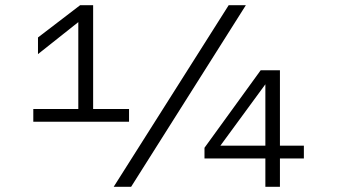

<svg xmlns="http://www.w3.org/2000/svg" viewBox="-20 -718 1340 738"><path d="M281 -250V-633L126 -510V-574L288 -698H338V-250ZM108 -299H476V-250H108ZM417 0 859 -698H925L484 0ZM1000 0V-109H766V-150L982 -448H1056V-158H1148V-109H1056V0ZM827 -158H1000V-394Z"/></svg>

Font: Azeret Mono Thin ExtraLight
Style: Regular
Weight: 250
Version: Version 1.002